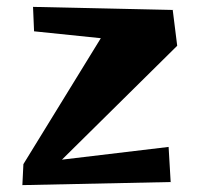

<svg xmlns="http://www.w3.org/2000/svg" viewBox="-20 -529 600 558"><path d="M76 -509 482 -500 495 -396 160 -65 470 -102 476 0 45 9 48 -52 273 -418 79 -438Z"/></svg>

Font: Joti One
Style: Regular
Weight: 400
Designer: Eduardo Rodriguez Tunni
Foundry: Eduardo Rodriguez Tunni
Version: Version 1.001